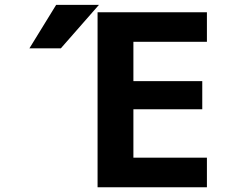

<svg xmlns="http://www.w3.org/2000/svg" viewBox="-20 -784 1040 806"><path d="M215.8 -763.7H395.5L235.4 -581.1H103.5ZM540 -608.4V-443.4H829.1V-325.2H540V-122.1H848.6V2H389.6V-732.4H848.6V-608.4Z"/></svg>

Font: GenEi Gothic M Regular
Style: Bold
Weight: 700
Designer: o_tamon (Modified); [Source Han Sans]
Ryoko NISHIZUKA  (kana & ideographs); Paul D. Hunt (Latin, Greek & Cyrillic); Wenl
Version: Version 1.1a;Original Version 1.004